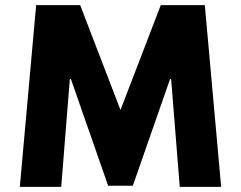

<svg xmlns="http://www.w3.org/2000/svg" viewBox="-20 -721 930 741"><path d="M673.7 0.1H833.5L770.5 -701.1H600.5L445 -296.5L289.5 -701.1H119.5L56.5 0.1H216.3L249.5 -415.5H253.8L397.4 -4.1H492.6L636.2 -415.5H640.5Z"/></svg>

Font: Sztylet
Style: Bd
Weight: 700
Foundry: Cannot Into Space Fonts, PlusOne Fonts
Version: Version 0.12